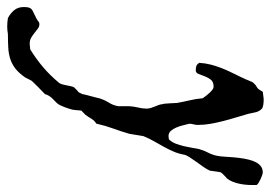

<svg xmlns="http://www.w3.org/2000/svg" viewBox="-264 -342 776 551"><g transform="rotate(90 124.5 -66.0)"><path d="M-131.3 254.4Q-131.3 245.1 -129.9 240Q-128.4 234.9 -125 231.9Q-121.6 229 -116 226.6Q-110.4 224.1 -102.1 219.7Q-96.7 217.3 -94 215.3Q-91.3 213.4 -89.8 212.2Q-88.4 210.9 -86.7 210.2Q-85 209.5 -81.5 209.5Q-75.2 209.5 -69.3 213.9Q-63.5 218.3 -57.1 223.4Q-50.8 228.5 -43.5 232.9Q-36.1 237.3 -25.9 237.3L-9.8 235.8Q19 217.8 42 198.2Q64.9 178.7 86.4 152.8Q89.4 148.4 90.8 143.1Q92.3 137.7 93.3 132.1Q94.2 126.5 95.5 120.8Q96.7 115.2 99.1 109.9Q99.6 109.4 101.3 107.7Q103 106 105 104Q106.9 102.1 108.9 100.3Q110.8 98.6 111.8 98.1Q113.8 96.7 115.7 92Q117.7 87.4 118.7 85.4Q118.7 84 120.4 77.1Q122.1 70.3 124.3 62.3Q126.5 54.2 128.2 47.4Q129.9 40.5 130.4 38.1Q134.8 23.4 142.8 10.5Q150.9 -2.4 153.3 -17.1V-48.3Q153.8 -60.1 157 -73.5Q160.2 -86.9 160.2 -98.1Q160.2 -104.5 158.4 -110.1Q156.7 -115.7 154.5 -121.1Q152.3 -126.5 150.1 -132.1Q147.9 -137.7 147.5 -143.6Q146.5 -145 146 -151.4Q145.5 -157.7 145 -164.8Q144.5 -171.9 144.3 -177.7Q144 -183.6 144 -185.1Q140.6 -204.1 136.5 -221.4Q132.3 -238.8 130.4 -259.3Q127.4 -263.7 123.3 -269Q119.1 -274.4 114.7 -279.1Q110.4 -283.7 106 -287.1Q101.6 -290.5 97.7 -290.5Q83.5 -290.5 77.1 -282.5Q70.8 -274.4 67.4 -264.9Q64 -255.4 60.8 -247.3Q57.6 -239.3 50.3 -239.3Q42.5 -239.3 37.8 -241Q33.2 -242.7 28.8 -249Q29.8 -266.1 33.7 -281.5Q37.6 -296.9 43.2 -311.5Q48.8 -326.2 55.9 -340.6Q63 -355 70.3 -370.1L72.8 -376Q73.7 -377 75.4 -381.1Q77.1 -385.3 79.1 -390.1Q81.1 -395 83 -399.4Q85 -403.8 86.4 -404.8Q91.8 -410.6 94.7 -412.4Q97.7 -414.1 99.9 -415.5Q102.1 -417 104.5 -419.9Q106.9 -422.9 111.8 -431.6L131.3 -434.1Q134.3 -434.1 138.9 -434.1Q143.6 -434.1 148.2 -433.3Q152.8 -432.6 156.7 -431.2Q160.6 -429.7 162.6 -426.8Q169.4 -418.9 171.1 -409.2Q172.9 -399.4 175.3 -389.6Q180.2 -372.1 185.8 -354Q191.4 -335.9 196 -317.6Q200.7 -299.3 203.9 -281.2Q207 -263.2 207 -245.1Q207 -238.3 205.3 -232.7Q203.6 -227.1 203.6 -220.7Q205.6 -213.4 208 -203.1Q210.4 -192.9 214.4 -183.6Q218.3 -174.3 224.1 -167.7Q230 -161.1 239.3 -161.1Q242.7 -161.1 246.3 -161.9Q250 -162.6 252 -166.5Q257.8 -173.3 261.7 -184.3Q265.6 -195.3 268.3 -207Q271 -218.8 272.9 -230Q274.9 -241.2 276.4 -249Q280.3 -263.2 286.9 -275.6Q293.5 -288.1 295.9 -302.2Q297.4 -309.6 298.1 -321.8Q298.8 -334 300 -348.4Q301.3 -362.8 303.7 -377.7Q306.2 -392.6 310.8 -404.5Q315.4 -416.5 323.2 -424.1Q331.1 -431.6 343.3 -431.6Q345.7 -431.6 351.1 -429.9Q356.4 -428.2 362.1 -425.5Q367.7 -422.9 372.6 -419.9Q377.4 -417 379.4 -414.1V-397.9Q379.4 -390.1 378.4 -380.6Q377.4 -371.1 375.2 -361.8Q373 -352.5 369.4 -343.8Q365.7 -335 360.4 -328.6Q359.4 -328.1 356.9 -325.7Q354.5 -323.2 351.6 -320.6Q348.6 -317.9 346.2 -315.2Q343.8 -312.5 343.3 -311.5Q342.8 -310.5 342 -306.2Q341.3 -301.8 340.6 -296.4Q339.8 -291 339.1 -286.4Q338.4 -281.7 338.4 -280.3Q335.4 -272.9 328.4 -262.7Q321.3 -252.4 313.5 -241.7Q305.7 -231 299.6 -221.4Q293.5 -211.9 292.5 -206.1Q289.6 -189.9 283.4 -175.5Q277.3 -161.1 269.5 -147.2Q261.7 -133.3 253.7 -119.1Q245.6 -105 239.3 -89.4L232.4 -48.3Q225.6 -24.9 217.3 -2.2Q209 20.5 203.6 44.9Q203.6 45.4 202.9 46.4Q202.1 47.4 201.2 47.4Q196.3 50.8 193.4 54.4Q190.4 58.1 188.2 61.8Q186 65.4 183.6 69.3Q181.2 73.2 177.7 77.6L166 88.9Q165.5 90.3 165.3 94.5Q165 98.6 164.6 103.3Q164.1 107.9 163.6 112.1Q163.1 116.2 162.6 116.7Q161.6 120.6 159.9 126Q158.2 131.3 156 137Q153.8 142.6 151.6 147.5Q149.4 152.3 147.5 155.3Q143.6 160.2 139.2 164.3Q134.8 168.5 130.6 172.9Q126.5 177.2 123.3 182.4Q120.1 187.5 118.7 193.4Q116.2 195.8 110.6 201.2Q105 206.5 98.9 212.6Q92.8 218.8 87.2 224.4Q81.5 230 79.6 232.9L70.3 251Q57.6 269 44.7 278.8Q31.7 288.6 17.1 293.2Q2.4 297.9 -14.9 298.8Q-32.2 299.8 -53.7 299.8Q-59.1 300.8 -64.5 301.3Q-69.8 301.8 -74.7 301.8Q-81.5 301.8 -87.6 301.3Q-93.8 300.8 -99.6 299.8Q-112.8 293 -122.1 282Q-131.3 271 -131.3 254.4Z"/></g></svg>

Font: IM FELL English
Style: Italic
Weight: 400
Italic angle: -18°
Designer: Igino Marini
Foundry: Igino Marini
Version: 3.00